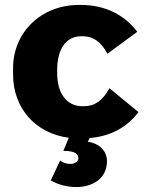

<svg xmlns="http://www.w3.org/2000/svg" viewBox="-20 -551 597 779"><path d="M290 208C353 208 414 175 414 103C414 63 385 31 336 24L344 9C429 2 494 -34 542 -96L424 -193C397 -144 365 -120 321 -120H314C253 -120 212 -169 212 -254V-266C212 -355 249 -404 311 -404H314C357 -404 388 -384 416 -333L537 -422C484 -492 405 -531 308 -531H300C148 -531 33 -421 33 -274V-249C33 -113 123 -10 259 8L237 61C286 61 298 75 298 91C298 103 286 114 265 114C246 114 232 107 224 100L186 181C215 198 253 208 290 208Z"/></svg>

Font: Fixel Display ExtraBold
Style: Regular
Weight: 800
Designer: AlfaBravo + MacPaw
Foundry: Kyrylo Tkachov, Marchela Mozhyna, Serhii Makarenko, Maria Weinstein, Zakhar Kryvoshyya
Version: Version 1.211